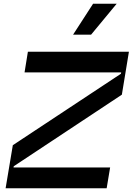

<svg xmlns="http://www.w3.org/2000/svg" viewBox="-20 -1003 707 1023"><path d="M465.2 -818.2 601.6 -983H475.9L369.3 -818.2ZM548.3 0 566.8 -110.8H51.8L53.3 -117.2L629.3 -498.6L666.9 -727.3H128.6L110.8 -617.2H625.7L624.3 -610.1L48.3 -229.4L9.9 0Z"/></svg>

Font: Riot Sans 2.0
Style: Bold Italic
Weight: 600
Italic angle: -9.39999°
Designer: Rasmus Andersson
Foundry: rsms
Version: Version 3.006;hotconv 1.0.109;makeotfexe 2.5.65596